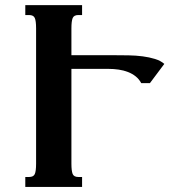

<svg xmlns="http://www.w3.org/2000/svg" viewBox="-20 -736 667 756"><path d="M261.2 -91.8Q261.2 -63 266.1 -51Q271 -39.1 288.6 -39.1H303.2V0H79.6V-39.1H94.2Q111.8 -39.1 116.9 -50.5Q122.1 -62 122.1 -91.3V-624.5Q122.1 -653.8 116.9 -665.3Q111.8 -676.8 94.2 -676.8H79.6V-715.8H303.2V-676.8H288.6Q271 -676.8 266.1 -664.8Q261.2 -652.8 261.2 -624V-518.6H429.7Q457.5 -518.6 486.3 -518.1Q515.1 -517.6 541.5 -514.2Q567.9 -510.7 590.1 -503.9Q612.3 -497.1 627 -484.4L570.3 -408.7H536.1Q527.8 -424.3 514.4 -435.1Q501 -445.8 484.1 -452.4Q467.3 -459 447.5 -461.9Q427.7 -464.8 407.2 -464.8H261.2Z"/></svg>

Font: Arian AMU Serif
Style: Bold
Weight: 700
Designer: Ruben Hakobyan (Tarumian)
Foundry: Ruben Hakobyan (Tarumian)
Version: Version 1.002